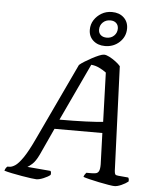

<svg xmlns="http://www.w3.org/2000/svg" viewBox="-94 -1011 867 1063"><g transform="rotate(5 339.5 -479.5)"><path d="M148 0Q141 0 118.5 -3Q96 -6 67 -11Q38 -16 11 -21.5Q-16 -27 -32 -32Q-27 -49 -17 -56H-6Q7 -56 25 -67.5Q43 -79 68 -115Q93 -151 127 -224L328 -651Q338 -660 356.5 -671.5Q375 -683 395.5 -694Q416 -705 434 -712.5Q452 -720 462 -720Q474 -720 491.5 -711Q509 -702 526.5 -689Q544 -676 554 -664L577 -84Q578 -70 581.5 -65Q585 -60 598 -59L654 -54Q660 -47 658 -32Q643 -20 620.5 -10Q598 0 582 0Q573 0 548.5 -4Q524 -8 495 -14Q466 -20 441.5 -26Q417 -32 407 -36Q409 -43 413 -49.5Q417 -56 421 -60H447Q461 -60 472.5 -62Q484 -64 490 -75Q496 -86 496 -113L490 -287H224L156 -139Q137 -99 118.5 -83Q100 -67 93 -64L222 -53Q228 -47 225 -31Q212 -20 188 -10Q164 0 148 0ZM247 -340Q329 -340 392 -342.5Q455 -345 489 -349L480 -622Q461 -636 440 -646Q419 -656 396 -658ZM462 -768Q422 -768 396.5 -791Q371 -814 371 -851Q371 -881 386.5 -905Q402 -929 427.5 -944Q453 -959 485 -959Q526 -959 551 -935.5Q576 -912 576 -875Q576 -830 543 -799Q510 -768 462 -768ZM468 -815Q493 -815 509 -831Q525 -847 525 -870Q525 -889 513 -900.5Q501 -912 480 -912Q455 -912 438.5 -896Q422 -880 422 -856Q422 -837 434.5 -826Q447 -815 468 -815Z"/></g></svg>

Font: Texturina
Style: Italic
Weight: 400
Italic angle: -11°
Designer: Guillermo Torres Carreño
Foundry: Omnibus-Type
Version: Version 1.002; ttfautohint (v1.8.3)